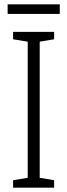

<svg xmlns="http://www.w3.org/2000/svg" viewBox="-20 -860 309 880"><path d="M228 0H40V-34L107 -45V-669L40 -680V-714H228V-680L162 -669V-45L228 -34ZM254 -840V-796H15V-840Z"/></svg>

Font: Noto Sans Gujarati UI Condensed Light
Style: Regular
Weight: 300
Width: 3
Designer: Jelle Bosma - Monotype Design Team, Universal Thirst
Foundry: Monotype Imaging Inc.
Version: Version 2.106; ttfautohint (v1.8.4.7-5d5b)